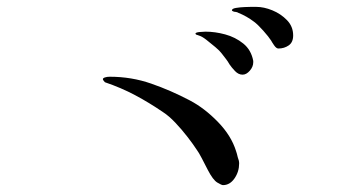

<svg xmlns="http://www.w3.org/2000/svg" viewBox="-20 -689 1040 558"><path d="M675 -214Q675 -190 661.5 -170.5Q648 -151 628 -151Q624 -151 611.5 -158.5Q599 -166 584 -195Q576 -211 566.5 -229Q557 -247 553 -252Q542 -269 525 -291Q508 -313 489.5 -332.5Q471 -352 454 -363Q413 -391 372.5 -412.5Q332 -434 285 -450Q284 -451 281.5 -454Q279 -457 279 -459Q279 -462 285 -464Q291 -466 299 -466Q362 -466 419.5 -446Q477 -426 532 -397Q574 -375 613 -335Q652 -295 666 -250Q667 -247 668.5 -242Q670 -237 671 -232Q673 -227 674 -222.5Q675 -218 675 -214ZM716 -508Q716 -495 706 -483.5Q696 -472 685 -472Q673 -472 663 -482.5Q653 -493 647 -502Q642 -511 636 -518.5Q630 -526 624 -534Q619 -541 606 -552Q593 -563 579.5 -573.5Q566 -584 557 -586Q556 -587 554.5 -587Q553 -587 551 -588Q548 -590 548 -591Q548 -595 561 -596Q574 -597 577 -597Q605 -597 634.5 -589Q664 -581 687 -562.5Q710 -544 716 -512ZM832 -586Q832 -566 819 -557Q806 -548 789 -548Q783 -548 776.5 -557.5Q770 -567 768 -571Q761 -582 745 -600Q729 -618 718 -626Q697 -642 672 -652Q671 -653 670 -653Q669 -653 667 -654Q666 -654 664 -654.5Q662 -655 660 -655Q654 -657 654 -659Q654 -664 666 -666Q678 -668 691.5 -668.5Q705 -669 708 -669Q713 -669 717 -669Q721 -669 725 -669Q747 -669 771.5 -659Q796 -649 814 -630.5Q832 -612 832 -586Z"/></svg>

Font: Kaisei HarunoUmi
Style: Regular
Weight: 400
Designer: Font-Kai, 金井和夫
Foundry: KAZUO KANAI
Version: Version 5.003